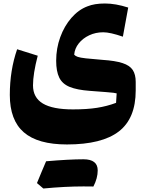

<svg xmlns="http://www.w3.org/2000/svg" viewBox="-20 -554 820 1088"><path d="M676.3 -346.2Q604 -371.1 564.9 -371.1Q522 -371.1 485.6 -354Q449.2 -336.9 426.3 -308.1Q403.3 -279.3 400.4 -244.1Q407.2 -236.3 420.7 -231.7Q434.1 -227.1 466.1 -223.4Q498 -219.7 560.5 -214.8Q633.3 -210 674.3 -196.5Q715.3 -183.1 732.2 -157.5Q749 -131.8 749 -89.8V-41.5Q749 117.2 653.3 190.9Q557.6 264.6 359.4 264.6Q194.3 264.6 115 195.8Q35.6 127 35.6 -16.1Q35.6 -155.3 77.1 -274.9L193.8 -238.3Q167 -135.3 167 -70.3Q167 -1 222.7 32.5Q278.3 65.9 393.1 65.9Q473.1 65.9 530 56.9Q586.9 47.9 637.7 28.8L641.1 -24.9Q634.8 -26.9 622.6 -28.3Q610.4 -29.8 580.1 -32.2Q549.8 -34.7 489.3 -39.1Q416.5 -44.4 374.8 -61.5Q333 -78.6 315.7 -114.3Q298.3 -149.9 298.3 -210Q298.3 -279.8 321.3 -343Q344.2 -406.2 384.5 -452.6Q424.8 -499 475.6 -518.1Q515.1 -534.2 574.7 -534.2Q634.8 -534.2 706.5 -511.2ZM453.1 502.4Q349.6 502.4 225.6 514.2L189.5 483.4Q202.6 451.7 215.3 420.9Q228 390.1 241.2 359.9Q372.1 348.6 452.9 348.6Q533.7 348.6 533.7 411.6Q533.7 455.6 509.3 502.9Z"/></svg>

Font: Pinar-DS2-FD ExtraBold
Style: Regular
Weight: 800
Designer: Amin Abedi
Version: Version 3.000